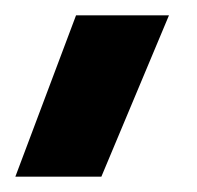

<svg xmlns="http://www.w3.org/2000/svg" viewBox="-32 -108 257 250"><path d="M188 -88Q166 -35 144 17Q122 69 100 122H-12Q8 69 27.5 17Q47 -35 67 -88Z"/></svg>

Font: Reem Kufi
Style: Regular
Weight: 400
Designer: Khaled Hosny
Version: Version 1.6